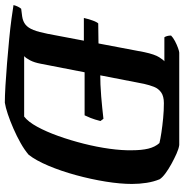

<svg xmlns="http://www.w3.org/2000/svg" viewBox="-12 -740 744 775"><g transform="rotate(90 359.5 -352.0)"><path d="M44 -319Q49 -341 55 -356.5Q61 -372 66 -377L143 -378L262 -385Q314 -385 361 -389Q408 -393 451 -398L460 -386Q454 -362 447.5 -346Q441 -330 437 -322H250L132 -319ZM386 0Q360 0 317 -2.5Q274 -5 225.5 -9Q177 -13 130 -17.5Q83 -22 46.5 -27Q10 -32 -8 -35Q-6 -44 -1.5 -53Q3 -62 7 -66L38 -70Q58 -73 71 -83.5Q84 -94 92.5 -115.5Q101 -137 108 -173L182 -563Q191 -605 202.5 -623Q214 -641 219 -644H122Q119 -648 117 -655Q115 -662 115 -671Q123 -679 137 -686.5Q151 -694 165 -699Q179 -704 184 -704H557Q572 -702 592 -693Q612 -684 633 -672.5Q654 -661 671 -648.5Q688 -636 695 -625Q705 -601 709.5 -572Q714 -543 714 -513Q714 -466 704.5 -407Q695 -348 678.5 -287.5Q662 -227 640.5 -176Q619 -125 596 -96Q576 -79 548.5 -63.5Q521 -48 490 -34.5Q459 -21 432 -12Q405 -3 386 0ZM198 -78H442Q463 -94 483 -130.5Q503 -167 520.5 -216Q538 -265 551.5 -318.5Q565 -372 572 -423Q579 -474 578 -514Q578 -552 571.5 -579Q565 -606 549 -624Q533 -628 506.5 -632Q480 -636 449 -639Q418 -642 388 -642Q360 -642 344.5 -631Q329 -620 322 -602Q315 -584 310 -562L229 -146Q224 -119 215 -102Q206 -85 198 -78Z"/></g></svg>

Font: Texturina 12pt
Style: Bold Italic
Weight: 700
Italic angle: -11°
Designer: Guillermo Torres Carreño
Foundry: Omnibus-Type
Version: Version 1.002